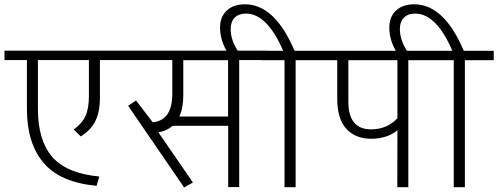

<svg xmlns="http://www.w3.org/2000/svg" viewBox="-35 -855 2275 877"><path d="M87.9 -358.4V-580.6H-14.6V-623.5H548.3V-580.6H421.4V-407.7Q421.4 -344.2 400.6 -302.2Q379.9 -260.3 334 -231.9L301.3 -263.7Q338.9 -289.6 355 -324.2Q371.1 -358.9 371.1 -415.5V-580.6H138.2V-356.4Q138.2 -213.4 204.1 -137.9Q270 -62.5 418.5 -48.8L406.2 -6.3Q240.7 -21.5 164.3 -110.8Q87.9 -200.2 87.9 -358.4Z M752 -425.8V-580.6H519.5V-623.5H1189.9V-580.6H1057.6V-0.5H1007.3V-280.3H753.4Q727.1 -256.8 688.5 -250.5L846.2 -21.5L806.2 1.5L550.3 -371.6L586.4 -396L662.6 -296.4Q752 -305.2 752 -425.8ZM802.2 -420.4Q802.2 -361.8 784.2 -322.8H1006.8V-580.1H802.2Z M1264.6 0V-580.1H1160.2V-623H1258.3Q1223.1 -705.6 1180.2 -749.3Q1137.2 -793 1088.9 -793Q1055.7 -793 1037.1 -774.4Q1018.6 -755.9 1018.6 -722.2Q1018.6 -667.5 1058.6 -611.8H1006.8Q970.2 -668 970.2 -729.5Q970.2 -777.3 1000.5 -806.4Q1030.8 -835.4 1084 -835.4Q1220.2 -835.4 1310.5 -623H1447.3V-580.1H1315.4V0Z M1659.7 -264.2Q1732.9 -264.2 1780.3 -314.9V-580.1H1556.2V-390.6Q1556.2 -264.2 1659.7 -264.2ZM1505.4 -403.8V-580.1H1418V-623H1962.4V-580.1H1830.1V0H1779.8L1780.3 -259.8Q1732.4 -221.2 1660.6 -221.2Q1588.9 -221.2 1547.1 -266.4Q1505.4 -311.5 1505.4 -403.8Z M2037.6 0V-580.1H1933.1V-623H2031.2Q1996.1 -705.6 1953.1 -749.3Q1910.2 -793 1861.8 -793Q1828.6 -793 1810.1 -774.4Q1791.5 -755.9 1791.5 -722.2Q1791.5 -667.5 1831.5 -611.8H1779.8Q1743.2 -668 1743.2 -729.5Q1743.2 -777.3 1773.4 -806.4Q1803.7 -835.4 1856.9 -835.4Q1993.2 -835.4 2083.5 -623H2220.2V-580.1H2088.4V0Z"/></svg>

Font: Yantramanav Light
Style: Regular
Weight: 300
Version: Version 1.001;PS 1.0;hotconv 1.0.72;makeotf.lib2.5.5900; ttf